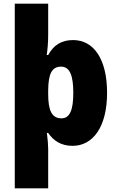

<svg xmlns="http://www.w3.org/2000/svg" viewBox="-20 -780 639 1040"><path d="M560 -277C560 -461 487 -563 376 -563C312 -563 270 -535 241 -482H233C237 -508 241 -545 241 -593V-760H60V240H241V26C241 5 238 -29 234 -60H241C269 -18 311 10 373 10C483 10 560 -92 560 -277ZM377 -277C377 -186 359 -139 313 -139C260 -139 241 -183 241 -271V-291C242 -379 260 -419 311 -419C358 -419 377 -371 377 -277Z"/></svg>

Font: Noto Sans Khmer SemiCondensed Black
Style: Regular
Weight: 900
Width: 4
Designer: Danh Hong and the Monotype Design Team
Foundry: Monotype Imaging Inc.
Version: Version 2.004